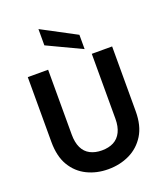

<svg xmlns="http://www.w3.org/2000/svg" viewBox="-171 -1072 1027 1198"><g transform="rotate(-20 342.5 -473.5)"><path d="M340 12Q263 12 200 -19Q137 -50 100 -112Q63 -174 63 -270V-700H198V-269Q198 -217 215 -181.5Q232 -146 265 -129Q298 -112 342 -112Q388 -112 420.5 -129Q453 -146 470.5 -181.5Q488 -217 488 -269V-700H623V-270Q623 -174 584.5 -112Q546 -50 482 -19Q418 12 340 12ZM456 -743 228 -851V-959L456 -838Z"/></g></svg>

Font: DM Sans 24pt
Style: Bold
Weight: 700
Designer: Colophon Foundry, Jonny Pinhorn
Foundry: Colophon Foundry
Version: Version 4.004;gftools[0.9.30]